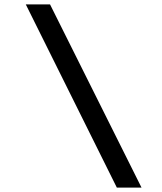

<svg xmlns="http://www.w3.org/2000/svg" viewBox="-20 -767 734 871"><path d="M510 84 97 -747H207L622 84Z"/></svg>

Font: Oak Sans Semibold
Style: Italic
Weight: 600
Italic angle: -9.49998°
Foundry: Erik Kennedy, Walven
Version: Version 1.000